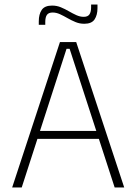

<svg xmlns="http://www.w3.org/2000/svg" viewBox="-20 -824 600 844"><path d="M33.5 0 243.5 -639H315L526 0H484L286 -609.5H272.5L75.5 0ZM133 -213.5V-248.5H426V-213.5ZM350.5 -719.5Q330 -719.5 312 -727Q294 -734.5 277 -744.2Q260 -754 243.8 -761.5Q227.5 -769 211.5 -769Q193.5 -769 186.2 -758.5Q179 -748 179 -727.5V-715H150.5V-730.5Q150.5 -761.5 163.5 -780.5Q176.5 -799.5 209 -799.5Q229.5 -799.5 247.5 -792Q265.5 -784.5 282.2 -774.8Q299 -765 315.5 -757.5Q332 -750 348 -750Q366 -750 373.2 -760.8Q380.5 -771.5 380.5 -792V-804H408.5V-788Q408.5 -758 395.8 -738.8Q383 -719.5 350.5 -719.5Z"/></svg>

Font: Anek Tamil Medium ExtraLight
Style: Regular
Weight: 250
Version: Version 1.003